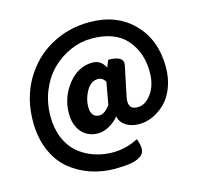

<svg xmlns="http://www.w3.org/2000/svg" viewBox="-132 -912 1305 1253"><g transform="rotate(-15 520.5 -285.0)"><path d="M494 199Q406 199 328 172Q250 145 188 93Q127 42 91 -43Q55 -128 55 -235Q55 -392 126 -515Q198 -638 316 -703Q435 -769 577 -769Q762 -769 873 -655Q985 -541 985 -358Q985 -282 961 -220Q937 -158 898 -120Q860 -83 814 -62Q768 -42 721 -42Q670 -42 633 -65Q597 -88 588 -129Q562 -96 522 -74Q483 -53 447 -53Q379 -53 337 -100Q295 -148 295 -227Q295 -336 363 -422Q432 -509 528 -509Q587 -509 614 -452L634 -500Q742 -500 729 -437L689 -245Q666 -151 739 -151Q793 -151 834 -208Q875 -265 875 -353Q875 -486 798 -574Q721 -662 562 -662Q489 -662 419 -631Q350 -601 295 -547Q241 -494 207 -413Q174 -333 174 -240Q174 -158 201 -93Q228 -29 275 11Q322 51 381 71Q441 92 508 92Q598 92 680 49Q718 145 659 171Q619 199 494 199ZM486 -164Q520 -164 558 -214L585 -364Q568 -396 534 -396Q489 -396 458 -344Q428 -292 428 -237Q428 -164 486 -164Z"/></g></svg>

Font: Swei Half Moon CJK SC
Style: Black
Weight: 900
Version: Version 2.071